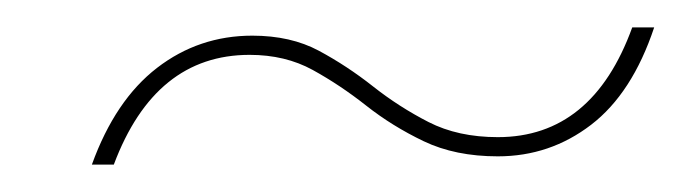

<svg xmlns="http://www.w3.org/2000/svg" viewBox="-20 -439 497 140"><path d="M457 -419Q441 -371 411 -348Q381 -325 343 -325Q312 -325 289 -336Q266 -347 247 -362Q228 -377 208 -388Q188 -399 162 -399Q93 -399 63 -319H47Q64 -366 94.5 -389.5Q125 -413 164 -413Q192 -413 212.5 -402Q233 -391 252 -376Q271 -361 292.5 -350Q314 -339 343 -339Q412 -339 441 -419Z"/></svg>

Font: Prodigy Sans Thin
Style: Italic
Weight: 100
Italic angle: -13°
Designer: Wei Huang
Foundry: Wei Huang
Version: Version 1.003; ttfautohint (v1.8.3)